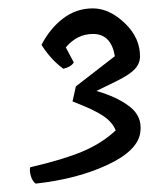

<svg xmlns="http://www.w3.org/2000/svg" viewBox="-20 -764 355 458"><path d="M202 -683Q164 -683 137 -651L156 -615Q149 -604 131 -600Q101 -622 79 -657Q99 -696 130.5 -720Q162 -744 201.5 -744Q241 -744 278 -708.5Q315 -673 314 -627Q313 -611 301 -598.5Q289 -586 259 -571L210 -547Q259 -533 289 -510Q319 -487 315 -451Q311 -406 238 -371.5Q165 -337 65 -326Q57 -332 53.5 -344.5Q50 -357 52 -365Q130 -383 176.5 -402.5Q223 -422 256 -453Q248 -473 225.5 -488Q203 -503 153 -522L161 -558L254 -630Q245 -683 202 -683Z"/></svg>

Font: Tillana
Style: Regular
Weight: 400
Designer: Lipi Raval (Devanagari, Latin), Jonny Pinhorn (Latin)
Foundry: Indian Type Foundry
Version: Version 2.002;PS 1.0;hotconv 1.0.79;makeotf.lib2.5.61930; tt